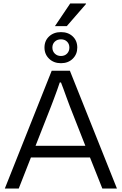

<svg xmlns="http://www.w3.org/2000/svg" viewBox="-20 -1098 709 1118"><path d="M8 0 281 -686H387L661 0H576L504 -181H160L89 0ZM187 -249H477L387 -478Q384 -486 378 -502Q372 -518 364.5 -538.5Q357 -559 349.5 -580Q342 -601 335 -618H328Q322 -599 312.5 -573Q303 -547 293.5 -521.5Q284 -496 277 -478ZM335 -730Q293 -730 266 -756Q239 -782 239 -821Q239 -861 266 -886Q293 -911 335 -911Q377 -911 403.5 -886Q430 -861 430 -821Q430 -782 403.5 -756Q377 -730 335 -730ZM335 -772Q357 -772 370.5 -786Q384 -800 384 -821Q384 -842 370.5 -855.5Q357 -869 335 -869Q313 -869 299 -855.5Q285 -842 285 -821Q285 -800 299 -786Q313 -772 335 -772ZM300 -946 389 -1078H480L481 -1075L369 -946Z"/></svg>

Font: Archivo SemiBold Light
Style: Regular
Weight: 300
Version: Version 2.001